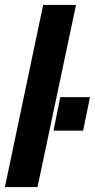

<svg xmlns="http://www.w3.org/2000/svg" viewBox="-34 -763 387 783"><path d="M-14 0 142 -743H276L119 0ZM184 -230 212 -367H333L305 -230Z"/></svg>

Font: Saira Condensed ExtraBold
Style: Italic
Weight: 800
Width: 3
Italic angle: -12°
Designer: Hector Gatti with collaboration of the Omnibus-Type team
Foundry: Omnibus-Type
Version: Version 1.101